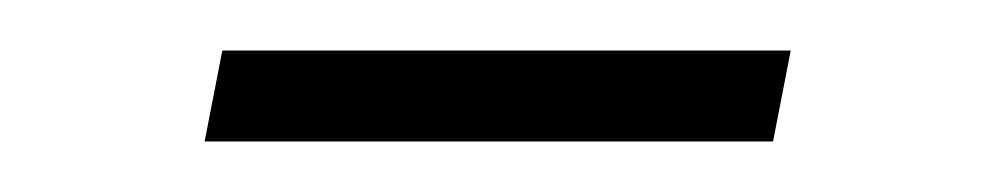

<svg xmlns="http://www.w3.org/2000/svg" viewBox="-20 -324 395 76"><path d="M61 -268 68 -304H293L286 -268Z"/></svg>

Font: Saira Thin
Style: Italic
Weight: 100
Italic angle: -12°
Designer: Hector Gatti with collaboration of the Omnibus-Type team
Foundry: Omnibus-Type
Version: Version 1.101